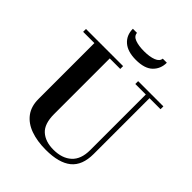

<svg xmlns="http://www.w3.org/2000/svg" viewBox="-268 -1129 1291 1291"><g transform="rotate(45 378.0 -483.0)"><path d="M395 12Q312 12 249.5 -10.5Q187 -33 152.5 -79Q118 -125 118 -195V-727H11V-754H364V-727H264V-198Q264 -105 308.5 -65Q353 -25 430 -25Q512 -25 559.5 -68Q607 -111 607 -198V-727H507V-754H747V-727H642V-196Q642 -88 580.5 -38Q519 12 395 12ZM395 -844Q316 -844 274.5 -880.5Q233 -917 233 -978H272Q274 -949 307.5 -936.5Q341 -924 393 -924Q446 -924 480.5 -937.5Q515 -951 517 -978H556Q556 -920 517 -882Q478 -844 395 -844Z"/></g></svg>

Font: Libre Bodoni Medium
Style: Regular
Weight: 500
Designer: Pablo Impallari, Rodrigo Fuenzalida
Foundry: Impallari Type
Version: Version 2.005;gftools[0.9.23]